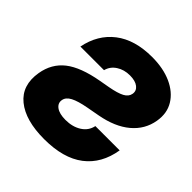

<svg xmlns="http://www.w3.org/2000/svg" viewBox="-193 -899 1072 1072"><g transform="rotate(45 342.5 -363.5)"><path d="M308.6 11.7Q160.6 11.7 84 -50.8Q7.3 -113.3 26.4 -227.5Q41 -314.9 105.5 -365.5Q169.9 -416 299.3 -439L359.4 -449.7Q418 -460.4 446.3 -475.6Q474.6 -490.7 479 -516.6Q483.9 -543.9 461.4 -561.5Q439 -579.1 396 -579.1Q350.6 -579.1 316.7 -557.1Q282.7 -535.2 272.9 -497.1H86.4Q108.9 -611.3 191.9 -675.3Q274.9 -739.3 411.1 -739.3Q499.5 -739.3 564.5 -710Q629.4 -680.7 661.4 -628.4Q693.4 -576.2 681.6 -506.8Q668 -425.8 603.5 -371.6Q539.1 -317.4 430.2 -297.4L355.5 -283.7Q292 -272 260.5 -255.4Q229 -238.8 224.6 -212.4Q219.7 -184.1 244.4 -166.3Q269 -148.4 316.9 -148.4Q372.1 -148.4 411.1 -173.1Q450.2 -197.8 459.5 -242.2H651.4Q631.3 -119.6 545.7 -54Q460 11.7 308.6 11.7Z"/></g></svg>

Font: Inter Display Black
Style: Italic
Weight: 900
Italic angle: -9.39999°
Designer: Rasmus Andersson
Foundry: rsms
Version: Version 4.000;git-a52131595